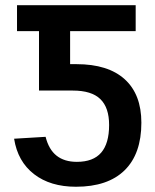

<svg xmlns="http://www.w3.org/2000/svg" viewBox="-20 -708 596 738"><path d="M45.4 -688H501.5V-588.4H249.5V-461.4H273.9Q395.5 -461.4 459.5 -403.3Q523.4 -345.2 523.4 -236.3Q523.4 -116.7 459 -53.5Q394.5 9.8 272 9.8Q173.3 9.8 110.6 -38.8Q47.9 -87.4 34.2 -174.8L155.3 -182.1Q167.5 -133.3 197.5 -109.6Q227.5 -85.9 275.4 -85.9Q338.4 -85.9 368.9 -121.3Q399.4 -156.7 399.4 -227.5Q399.4 -294.4 365.7 -327.1Q332 -359.9 259.8 -359.9H129.9V-588.4H45.4Z"/></svg>

Font: Arimo SemiBold
Style: Regular
Weight: 600
Designer: Steve Matteson
Foundry: Monotype Imaging Inc.
Version: Version 1.33